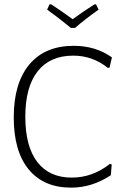

<svg xmlns="http://www.w3.org/2000/svg" viewBox="-20 -854 562 880"><path d="M420 -834 432 -810Q367 -764 324 -726H305Q249 -772 196 -810L207 -834H215Q268 -799 313 -766Q365 -804 413 -834ZM318 -644Q418 -644 493 -591L482 -544L474 -543Q404 -599 316 -599Q209 -599 152.5 -527Q96 -455 96 -319Q96 -183 151 -111.5Q206 -40 309 -40Q404 -40 484 -103L492 -100L488 -51Q402 6 306 6Q180 6 111.5 -77.5Q43 -161 43 -316Q43 -473 114.5 -558.5Q186 -644 318 -644Z"/></svg>

Font: Alegreya Sans SC Light
Style: Regular
Weight: 300
Designer: Juan Pablo del Peral
Foundry: Huerta Tipografica
Version: Version 2.007